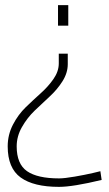

<svg xmlns="http://www.w3.org/2000/svg" viewBox="-20 -519 426 748"><path d="M10 51Q10 6 30.5 -33.5Q51 -73 80.5 -101.5Q110 -130 139 -156Q168 -182 188.5 -211.5Q209 -241 209 -272V-310H244V-269Q244 -235 223.5 -202.5Q203 -170 173.5 -143Q144 -116 115 -88Q86 -60 65.5 -24Q45 12 45 51Q45 120 85.5 148Q126 176 210 176Q231 176 271.5 169Q312 162 342 155L371 148L376 182Q264 209 210 209Q111 209 60.5 172.5Q10 136 10 51ZM246 -499V-419H206V-499Z"/></svg>

Font: TitilliumText22L Th
Style: Thin
Weight: 100
Designer: Campivisivi
Foundry: Campivisivi
Version: 1.000